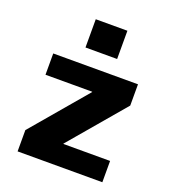

<svg xmlns="http://www.w3.org/2000/svg" viewBox="-137 -855 856 958"><g transform="rotate(20 291.0 -376.5)"><path d="M207 -603V-753H375V-603ZM268 -113H516V0H66V-113L314 -405V-407H66V-520H516V-407L268 -115Z"/></g></svg>

Font: Mplus 1p ExtraBold
Style: Regular
Weight: 800
Version: Version 1.061